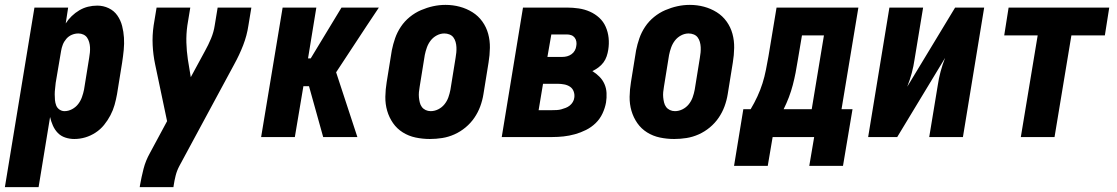

<svg xmlns="http://www.w3.org/2000/svg" viewBox="-54 -561 4574 786"><path d="M-34 205 87 -530H225L215 -465Q225 -481 239.5 -495Q254 -509 271 -519Q288 -529 306.5 -533.5Q325 -538 344 -538Q369 -538 391 -527.5Q413 -517 426.5 -497.5Q440 -478 446 -454.5Q452 -431 453.5 -406.5Q455 -382 452.5 -356.5Q450 -331 446 -305L425 -175Q421 -153 415 -131.5Q409 -110 398 -89Q387 -68 372 -49.5Q357 -31 337 -18Q317 -5 295 1.5Q273 8 250 8Q231 8 213 2Q195 -4 182.5 -17Q170 -30 162.5 -47Q155 -64 151 -82L104 205ZM210 -106Q226 -106 241 -114Q256 -122 266 -135Q276 -148 281.5 -163.5Q287 -179 290 -194L311 -324Q313 -335 314 -346Q315 -357 314.5 -367.5Q314 -378 311 -388.5Q308 -399 302.5 -407Q297 -415 287.5 -419.5Q278 -424 267 -424Q253 -424 240 -418.5Q227 -413 217.5 -402Q208 -391 203 -378Q198 -365 196 -352L174 -222Q173 -210 171.5 -198Q170 -186 170 -174.5Q170 -163 171 -151.5Q172 -140 176 -129.5Q180 -119 189.5 -112.5Q199 -106 210 -106Z M518 205 519 198Q525 164 533.5 130.5Q542 97 560 65L630 -65L581 -298Q573 -336 571 -376Q569 -416 575 -457L587 -530H725L713 -457Q708 -421 709 -386.5Q710 -352 715 -318L727 -245L785 -352Q799 -377 810 -403.5Q821 -430 825 -457L837 -530H975L963 -457Q957 -416 941.5 -376Q926 -336 905 -298L680 119Q670 138 665 158Q660 178 657 198L656 205Z M1015 0 1103 -530H1241L1207 -322H1218L1344 -530H1497L1447 -455L1322 -265L1409 0H1269L1211 -208H1188L1153 0Z M1706 8Q1676 8 1647.5 2Q1619 -4 1595 -19Q1571 -34 1555 -57Q1539 -80 1531 -107.5Q1523 -135 1523.5 -165Q1524 -195 1529 -225L1550 -355Q1555 -380 1563.5 -404.5Q1572 -429 1587 -451.5Q1602 -474 1623.5 -491.5Q1645 -509 1669.5 -519.5Q1694 -530 1719 -535.5Q1744 -541 1770 -541Q1800 -541 1828 -533.5Q1856 -526 1880 -511Q1904 -496 1920.5 -473Q1937 -450 1944.5 -422.5Q1952 -395 1951.5 -365Q1951 -335 1946 -305L1925 -175Q1921 -150 1912 -125.5Q1903 -101 1888 -79Q1873 -57 1852 -39.5Q1831 -22 1806.5 -11Q1782 0 1756.5 4Q1731 8 1706 8ZM1709 -106Q1725 -106 1740 -113.5Q1755 -121 1765.5 -134Q1776 -147 1781.5 -162.5Q1787 -178 1790 -194L1811 -324Q1813 -335 1814 -346Q1815 -357 1814.5 -368Q1814 -379 1811 -389.5Q1808 -400 1802 -408Q1796 -416 1786 -420Q1776 -424 1765 -424Q1749 -424 1734 -416Q1719 -408 1709 -395Q1699 -382 1693.5 -366.5Q1688 -351 1685 -336L1664 -206Q1662 -195 1661 -184Q1660 -173 1661 -162.5Q1662 -152 1664.5 -141.5Q1667 -131 1673 -123Q1679 -115 1688.5 -110.5Q1698 -106 1709 -106Z M2000 0 2087 -530H2267Q2291 -530 2315 -526.5Q2339 -523 2360.5 -513.5Q2382 -504 2399 -488.5Q2416 -473 2425.5 -451.5Q2435 -430 2437.5 -406Q2440 -382 2436 -357Q2434 -344 2429.5 -330.5Q2425 -317 2416.5 -305.5Q2408 -294 2396 -285Q2384 -276 2371 -270Q2387 -260 2400 -247Q2413 -234 2420.5 -217Q2428 -200 2429 -180.5Q2430 -161 2427 -142Q2423 -119 2412.5 -96.5Q2402 -74 2384.5 -57Q2367 -40 2345 -29Q2323 -18 2299.5 -11.5Q2276 -5 2253 -2.5Q2230 0 2207 0ZM2248 -328Q2258 -328 2267.5 -330.5Q2277 -333 2285.5 -339Q2294 -345 2299 -354Q2304 -363 2305 -372Q2307 -381 2305.5 -390.5Q2304 -400 2298.5 -407Q2293 -414 2284.5 -417Q2276 -420 2267 -420H2203L2187 -328ZM2151 -110H2207Q2216 -110 2225.5 -110.5Q2235 -111 2244 -113.5Q2253 -116 2262 -119.5Q2271 -123 2278.5 -129Q2286 -135 2291 -143.5Q2296 -152 2297 -161Q2299 -174 2294.5 -186.5Q2290 -199 2279.5 -206Q2269 -213 2255.5 -215.5Q2242 -218 2229 -218H2169Z M2706 8Q2676 8 2647.5 2Q2619 -4 2595 -19Q2571 -34 2555 -57Q2539 -80 2531 -107.5Q2523 -135 2523.5 -165Q2524 -195 2529 -225L2550 -355Q2555 -380 2563.5 -404.5Q2572 -429 2587 -451.5Q2602 -474 2623.5 -491.5Q2645 -509 2669.5 -519.5Q2694 -530 2719 -535.5Q2744 -541 2770 -541Q2800 -541 2828 -533.5Q2856 -526 2880 -511Q2904 -496 2920.5 -473Q2937 -450 2944.5 -422.5Q2952 -395 2951.5 -365Q2951 -335 2946 -305L2925 -175Q2921 -150 2912 -125.5Q2903 -101 2888 -79Q2873 -57 2852 -39.5Q2831 -22 2806.5 -11Q2782 0 2756.5 4Q2731 8 2706 8ZM2709 -106Q2725 -106 2740 -113.5Q2755 -121 2765.5 -134Q2776 -147 2781.5 -162.5Q2787 -178 2790 -194L2811 -324Q2813 -335 2814 -346Q2815 -357 2814.5 -368Q2814 -379 2811 -389.5Q2808 -400 2802 -408Q2796 -416 2786 -420Q2776 -424 2765 -424Q2749 -424 2734 -416Q2719 -408 2709 -395Q2699 -382 2693.5 -366.5Q2688 -351 2685 -336L2664 -206Q2662 -195 2661 -184Q2660 -173 2661 -162.5Q2662 -152 2664.5 -141.5Q2667 -131 2673 -123Q2679 -115 2688.5 -110.5Q2698 -106 2709 -106Z M2951 118 2989 -114H3019Q3034 -139 3046.5 -166Q3059 -193 3067.5 -220Q3076 -247 3081.5 -275Q3087 -303 3092 -331L3125 -530H3460L3391 -114H3436L3397 118H3259L3279 0H3109L3089 118ZM3269 -114 3319 -416H3229L3212 -315Q3208 -289 3203 -263.5Q3198 -238 3191.5 -213Q3185 -188 3175.5 -163Q3166 -138 3154 -114Z M3500 0 3587 -530H3725L3690 -318Q3686 -290 3678.5 -262Q3671 -234 3660 -206L3856 -530H3975L3888 0H3750L3785 -212Q3789 -240 3796.5 -268Q3804 -296 3815 -324L3619 0Z M4125 0 4194 -416H4057L4075 -530H4487L4469 -416H4332L4263 0Z"/></svg>

Font: Iosevka Curly Heavy Oblique
Style: Regular
Weight: 900
Italic angle: -9°
Monospace: yes
Designer: Belleve Invis
Foundry: Belleve Invis
Version: Version 11.1.0; ttfautohint (v1.8.3)